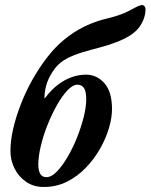

<svg xmlns="http://www.w3.org/2000/svg" viewBox="-20 -730 599 764"><path d="M154.2 14Q113.7 14 83.9 -6.5Q54.1 -26.9 37.8 -59.6Q21.6 -92.2 21.6 -129.4Q21.6 -170.8 32.7 -218.7Q43.9 -266.7 63.5 -316.8Q83.1 -366.9 109.5 -413.8Q136 -460.7 166.3 -499.9Q199.3 -543.1 236.8 -573.5Q274.2 -604 317.2 -625Q360.2 -645.9 409.6 -657.3Q466 -670.9 500.3 -690.5Q534.5 -710 545.9 -710Q550.7 -710 554.9 -705.2Q559 -700.4 559 -693.7Q559 -655.9 533.7 -621.4Q508.4 -586.9 441.4 -561.7Q410.3 -549.5 375.7 -540.7Q341.1 -531.8 307.5 -521.7Q273.8 -511.7 245.8 -497Q217.7 -482.3 199.1 -458.3Q177.1 -429.4 167.4 -401Q157.6 -372.6 156.9 -342.7Q156.7 -340.3 157.3 -339Q157.9 -337.6 160.8 -341.9Q184 -372.7 210.6 -392.9Q237.2 -413.1 265.3 -423Q293.4 -432.9 321.9 -432.9Q365.4 -432.9 395.5 -398.9Q425.7 -364.8 425.7 -296Q425.7 -262 413.6 -220.6Q401.5 -179.2 378.1 -138.1Q354.7 -97 321.5 -62.5Q288.4 -28 246.4 -7Q204.4 14 154.2 14ZM164.7 -25Q184.6 -25 206.2 -47.3Q227.9 -69.5 248.7 -105Q269.6 -140.6 286.3 -182.2Q302.9 -223.9 313 -264Q323.1 -304.1 323.1 -335Q323.1 -366.3 314.2 -379.7Q305.3 -393 287.5 -393Q270.1 -393 248.8 -370.9Q227.6 -348.7 207.2 -312.8Q186.7 -276.8 169.6 -234.2Q152.5 -191.6 142.5 -149.6Q132.4 -107.6 132.4 -73.9Q132.4 -51.6 140.1 -38.3Q147.9 -25 164.7 -25Z"/></svg>

Font: EB Garamond
Style: Italic
Weight: 400
Italic angle: -17.2°
Designer: Georg Duffner and Octavio Pardo
Foundry: Georg Duffner
Version: Version 1.001